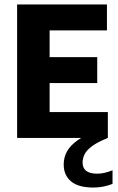

<svg xmlns="http://www.w3.org/2000/svg" viewBox="-20 -615 527 856"><path d="M56.3 0V-595H456.8V-479.5H201.2V-115.5H460.8V0ZM161.1 -244.8V-360.3H413.5V-244.8ZM396 221.1Q329.4 221.1 296.7 193.6Q264 166.1 264 118.1Q264 86.8 278.6 60.2Q293.2 33.5 326.8 9.8Q360.4 -14 417.3 -37L460.8 0Q414.6 18.6 390.2 36.7Q365.9 54.9 357 73Q348.2 91.2 348.2 109.8Q348.2 133.6 363.8 146.4Q379.5 159.3 414 159.3Q428.9 159.3 445.5 155.6Q462.2 152 481.7 144.2V204.9Q462.5 212.3 441.7 216.7Q421 221.1 396 221.1Z"/></svg>

Font: Encode Sans SC Condensed Thin
Style: Regular
Weight: 100
Width: 3
Designer: Multiple Designers
Foundry: Impallari Type
Version: Version 3.002